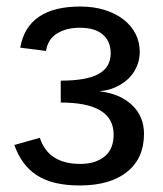

<svg xmlns="http://www.w3.org/2000/svg" viewBox="-20 -558 498 588"><path d="M224 10Q142 10 94 -20.5Q46 -51 24 -114L102 -136Q128 -56 226 -56Q272 -56 300 -78.5Q328 -101 328 -146Q328 -244 166 -244V-311Q245 -311 282 -331.5Q319 -352 319 -395Q319 -431 295 -452Q271 -473 225 -473Q182 -473 154 -455Q126 -437 121 -402L42 -412Q64 -538 226 -538Q267 -538 300.5 -527.5Q334 -517 358 -498.5Q382 -480 395 -454.5Q408 -429 408 -399Q408 -375 398.5 -353.5Q389 -332 372.5 -316.5Q356 -301 334 -291Q312 -281 287 -279V-278Q347 -271 384 -236.5Q421 -202 421 -148Q421 -73 369 -31.5Q317 10 224 10Z"/></svg>

Font: Libra Sans
Style: Regular
Weight: 400
Foundry: Context Ltd
Version: Version 1.000; ttfautohint (v1.3)